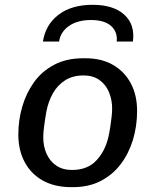

<svg xmlns="http://www.w3.org/2000/svg" viewBox="-20 -761 640 791"><path d="M273.2 10Q205 10 156.1 -17.4Q107.2 -44.8 81.4 -93.8Q55.5 -142.8 55.5 -207Q55.5 -265.5 71.6 -321.4Q87.8 -377.2 120.2 -422.5Q152.8 -467.8 203.6 -494.4Q254.5 -521 323 -521H331.5Q398.5 -521 445.9 -493.5Q493.2 -466 519 -417.5Q544.8 -369 544.8 -304Q544.8 -241 527.5 -184.4Q510.2 -127.8 476.8 -84Q443.2 -40.2 394.2 -15.1Q345.2 10 281 10ZM276.5 -60.8Q340 -60.8 376.2 -99.1Q412.5 -137.5 426 -194.2Q431 -215.2 434.2 -237.5Q437.5 -259.8 439.8 -279.6Q442 -299.5 442 -313.8Q442 -350.2 428.9 -381.5Q415.8 -412.8 389.5 -431.5Q363.2 -450.2 323.8 -450.2Q279.5 -450.2 247.9 -429.9Q216.2 -409.5 197.4 -375.5Q178.5 -341.5 170.8 -300Q165.2 -268 161.8 -241.1Q158.2 -214.2 158.2 -195.2Q158.2 -158 171.8 -127.6Q185.2 -97.2 211.6 -79Q238 -60.8 276.5 -60.8ZM156.8 -589.8Q167.8 -659.8 221.4 -700.5Q275 -741.2 361.5 -741.2Q447.5 -741.2 492.2 -700.4Q537 -659.5 527.5 -589.8H460.8Q465 -629.2 437.8 -653.9Q410.5 -678.5 354.5 -678.5Q299.2 -678.5 264 -653.9Q228.8 -629.2 223.5 -589.8Z"/></svg>

Font: Chivo Mono Medium
Style: Italic
Weight: 500
Italic angle: -8.05°
Monospace: yes
Designer: Hector Gatti
Foundry: Omnibus-Type
Version: Version 1.008